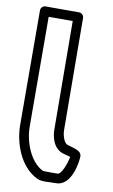

<svg xmlns="http://www.w3.org/2000/svg" viewBox="-98 -900 582 992"><g transform="rotate(10 193.5 -404.0)"><path d="M83.1 -800H209.2L213 -233.9C213 -233.9 209.1 -130.5 289.2 -114.6C303.5 -110.5 311.3 -108.4 318.3 -106.4C312.1 -71.9 289.2 -10 269 -10C239.8 -10 200.7 -9.3 191.6 -11.1C122.7 -44.6 85 -145.6 85 -225.1ZM58 -850C44.2 -850 33 -838.5 33 -824.9L35 -225C35 -134.9 74.4 -10.9 171.5 34.7C196.3 46 237.3 40 269 40C357.5 40 368.7 -105.3 368.7 -105.3C374.9 -142.6 350.9 -148.7 302 -163C301.4 -163.2 300.2 -163.5 299.3 -163.6C269.6 -168.8 263.1 -224.8 263 -234L259 -825.2C258.9 -837.4 248.3 -850 234 -850Z"/></g></svg>

Font: Hussar Ekologiczny
Style: Regular
Weight: 400
Foundry: Cannot Into Space Fonts
Version: Version 0.97